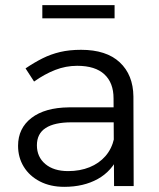

<svg xmlns="http://www.w3.org/2000/svg" viewBox="-20 -721 617 744"><path d="M257 -247Q191 -247 157 -225Q123 -203 123 -158Q123 -113 155.5 -85.5Q188 -58 244 -58Q290 -58 327 -73Q364 -88 388.5 -116Q413 -144 422 -184L442 -121Q414 -58 359 -27.5Q304 3 229 3Q175 3 134.5 -18Q94 -39 72 -75Q50 -111 50 -156Q50 -224 102 -264Q154 -304 247 -305H434V-247ZM420 -340Q420 -400 384.5 -433Q349 -466 279 -466Q235 -466 194 -450Q153 -434 112 -405L79 -456Q113 -479 145 -495Q177 -511 213 -519.5Q249 -528 294 -528Q392 -528 444 -479.5Q496 -431 497 -347L498 0H422ZM144 -701H424V-650H144Z"/></svg>

Font: Alexandria Light
Style: Regular
Weight: 300
Designer: Mohamed Gaber
Foundry: Kief Type Foundry
Version: Version 5.100